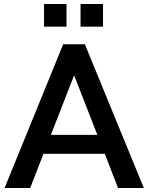

<svg xmlns="http://www.w3.org/2000/svg" viewBox="-20 -940 741 960"><path d="M2.9 0 295.9 -718.8H404.3L699.2 0H570.3L503.9 -170.9H197.3L130.9 0ZM200.2 -806.6V-919.9H312.5V-806.6ZM234.4 -265.6H466.8L350.6 -563.5ZM382.8 -806.6V-919.9H495.1V-806.6Z"/></svg>

Font: Min Sans SemiBold
Style: Regular
Weight: 600
Designer: Jinseong-Kim, NotoSansCJK, Nunito
Foundry: Jinseong-Kim
Version: Version 1.400;Glyphs 3.1.2 (3151)